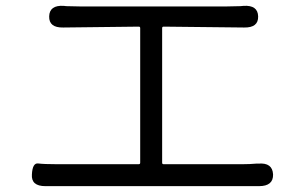

<svg xmlns="http://www.w3.org/2000/svg" viewBox="-20 -680 1040 656"><path d="M135 -44Q86 -44 89 -84Q91 -124 110.5 -121.5Q130 -119 172 -119H454Q459 -119 459 -124V-584Q459 -589 454 -589L196 -586Q147 -585 148 -624Q149 -663 198 -660L206 -659Q229 -658 252 -658H756Q779 -658 802 -659L812 -660Q861 -663 862 -624Q863 -585 814 -586L539 -589Q534 -589 534 -584V-124Q534 -119 539 -119H810Q833 -119 856 -121H863Q911 -125 913 -84Q914 -44 865 -44Z"/></svg>

Font: Resource Han Rounded KR Normal
Style: Regular
Weight: 350
Designer: Cyano Hao (round all glyphs); Ryoko NISHIZUKA 西塚涼子 (kana, bopomofo & ideographs); Paul D. Hunt (Latin, Greek & Cyrillic)
Foundry: Cyano Hao
Version: 0.990